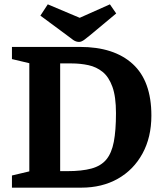

<svg xmlns="http://www.w3.org/2000/svg" viewBox="-20 -864 752 884"><path d="M200 -844 347 -782 486 -844 515 -802 395 -702Q383 -692 369 -681.5Q355 -671 344 -671Q330 -671 317 -680Q304 -689 289 -701L166 -792ZM35 0V-56L115 -75V-573L35 -592V-648H348Q505 -648 591 -569.5Q677 -491 677 -332Q677 -232 636 -157Q595 -82 522.5 -41Q450 0 354 0ZM289 -76Q357 -76 401 -88Q445 -100 469.5 -129.5Q494 -159 504 -211Q514 -263 514 -343Q514 -419 497.5 -464.5Q481 -510 452.5 -533Q424 -556 387 -564Q350 -572 309 -572Q296 -572 283 -572Q270 -572 257 -572V-76Q265 -76 273 -76Q281 -76 289 -76Z"/></svg>

Font: Faustina VF Beta
Style: Regular
Weight: 400
Designer: Alfonso Garcia
Foundry: Omnibus-Type
Version: Version 1.006